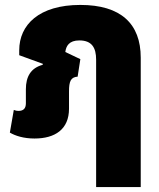

<svg xmlns="http://www.w3.org/2000/svg" viewBox="-20 -552 645 779"><path d="M120 10C203 10 260 -27 260 -111V-181C260 -222 267 -239 295 -241L306 -312L245 -341C248 -365 260 -388 302 -388C353 -388 370 -358 370 -310V207H551V-318C551 -456 470 -532 306 -532C138 -532 58 -451 58 -348V-328L154 -293L153 -289C105 -276 85 -241 85 -190V-133C85 -113 76 -102 55 -102C49 -102 43 -103 36 -106L20 -14C42 -1 76 10 120 10Z"/></svg>

Font: Noto Sans Thai UI SemCond Blk
Style: Regular
Weight: 900
Width: 4
Designer: Monotype Design Team
Foundry: Monotype Imaging Inc.
Version: Version 2.000